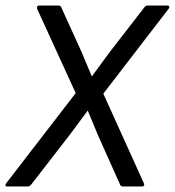

<svg xmlns="http://www.w3.org/2000/svg" viewBox="-43 -675 633 695"><path d="M-17 0Q-22 0 -23 -3.5Q-24 -7 -21 -11L231 -338L91 -644Q90 -649 92 -652Q94 -655 99 -655H168Q172 -655 175 -653.5Q178 -652 179 -648L253 -485Q262 -463 271 -442Q280 -421 289 -399H290Q306 -421 321.5 -442Q337 -463 353 -485L480 -649Q482 -652 485 -653.5Q488 -655 492 -655H563Q568 -655 569.5 -652Q571 -649 568 -644L331 -336L478 -11Q480 -6 478 -3Q476 0 471 0H403Q399 0 396.5 -1Q394 -2 392 -6L311 -187Q302 -209 293 -230.5Q284 -252 275 -274H274Q258 -253 242.5 -231.5Q227 -210 211 -189L70 -7Q67 -4 64.5 -2Q62 0 58 0Z"/></svg>

Font: Sofia Sans Semi Condensed
Style: Italic
Weight: 400
Italic angle: -9°
Designer: Botio Nikoltchev, Ani Petrova
Foundry: lettersoup
Version: Version 4.101